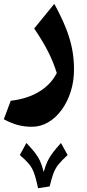

<svg xmlns="http://www.w3.org/2000/svg" viewBox="-20 -386 456 1012"><path d="M241.7 596.7 180.7 606Q172.4 567.9 165.3 543.5Q158.2 519 148.7 501.7Q139.2 484.4 124 468.3Q108.9 452.1 84.5 431.2L119.1 367.7Q146.5 396 163.6 418Q180.7 439.9 191.4 463.4Q202.1 486.8 210.4 520.5Q219.2 488.3 230 465.1Q240.7 441.9 257.6 419.7Q274.4 397.5 301.3 367.7L336.4 431.2Q304.7 460 287.8 481.2Q271 502.4 261.5 528.1Q252 553.7 241.7 596.7ZM370.1 -20Q370.1 42 352.8 96.7Q335.4 151.4 304.9 193.1Q274.4 234.9 234.1 258.5Q193.8 282.2 147.9 282.2Q109.4 282.2 75 273.2Q40.5 264.2 0 242.7L36.6 145Q123.5 135.3 186 97.4Q248.5 59.6 279.3 -1Q261.2 -59.6 232.7 -115.5Q204.1 -171.4 160.2 -235.8L266.1 -365.7Q303.7 -296.9 326.7 -239.5Q349.6 -182.1 359.9 -129.2Q370.1 -76.2 370.1 -20Z"/></svg>

Font: Pinar Bold
Style: Regular
Weight: 700
Designer: Amin Abedi
Version: Version 3.000